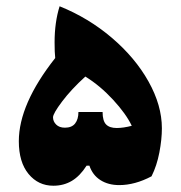

<svg xmlns="http://www.w3.org/2000/svg" viewBox="-20 -587 576 612"><path d="M496 -178Q496 -143 488 -101Q480 -59 463 -25Q410 3 360 3Q325 3 300 -13Q275 -29 265 -59H256Q235 -26 209 -10.5Q183 5 150 5Q102 5 71 -32.5Q40 -70 40 -137Q40 -255 156 -402Q154 -419 154 -452Q154 -516 170 -567Q262 -530 336.5 -466.5Q411 -403 453.5 -327Q496 -251 496 -178ZM400 -186Q382 -224 340.5 -269Q299 -314 252 -343Q207 -302 178 -263.5Q149 -225 149 -213Q149 -200 159 -190Q169 -180 187 -180Q209 -180 219.5 -193.5Q230 -207 230 -230H307Q307 -202 318 -190.5Q329 -179 352 -179Q373 -179 400 -186Z"/></svg>

Font: Lalezar
Style: Regular
Weight: 400
Designer: Borna Izadpanah
Foundry: Borna Izadpanah
Version: Version 1.004